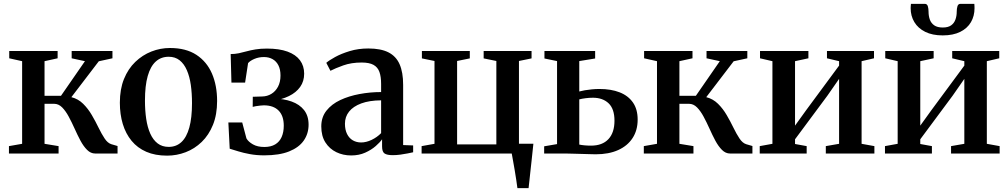

<svg xmlns="http://www.w3.org/2000/svg" viewBox="-20 -798 5242 998"><path d="M26.5 0V-38.5L95 -50.5V-480L28 -495V-533H279.5V-495L211.5 -480V-300H297L421.5 -480L352.5 -495V-533H564.5V-495L493.5 -479.5L351 -293Q386.5 -284 412.2 -258.5Q438 -233 457.2 -200Q476.5 -167 492.2 -134.5Q508 -102 523.8 -78.2Q539.5 -54.5 558.5 -48.5L591 -39V0H475Q451.5 0 432.8 -18.8Q414 -37.5 398.2 -67Q382.5 -96.5 367.8 -129.5Q353 -162.5 337.2 -191.8Q321.5 -221 303 -239.8Q284.5 -258.5 261 -258.5H211.5V-50.5L284.5 -38.5V0Z M603 -264Q603 -334.5 624.5 -387.5Q646 -440.5 683.2 -476.2Q720.5 -512 767 -530.2Q813.5 -548.5 863.5 -548.5Q946.5 -548.5 1000.8 -513Q1055 -477.5 1081.8 -415.5Q1108.5 -353.5 1108.5 -273Q1108.5 -202.5 1087 -149.2Q1065.5 -96 1028.5 -60.2Q991.5 -24.5 945 -6.8Q898.5 11 848.5 11Q786.5 11 740.5 -9Q694.5 -29 664 -66Q633.5 -103 618.2 -153.5Q603 -204 603 -264ZM857 -34.5Q896 -34.5 923 -59.5Q950 -84.5 964 -135Q978 -185.5 978 -262Q978 -313 971.8 -356.8Q965.5 -400.5 951.2 -433.2Q937 -466 913.8 -484.5Q890.5 -503 857 -503Q817 -503 789.5 -478Q762 -453 747.8 -402.8Q733.5 -352.5 733.5 -275Q733.5 -224 740 -180Q746.5 -136 761.2 -103.2Q776 -70.5 799.5 -52.5Q823 -34.5 857 -34.5Z M1353.5 9.5Q1313.5 9.5 1279.5 3.2Q1245.5 -3 1219 -11.2Q1192.5 -19.5 1174 -25L1167 -161.5H1239L1261 -78.5Q1271 -61 1294.8 -47.5Q1318.5 -34 1354 -34Q1388 -34 1410.5 -47.5Q1433 -61 1444 -86Q1455 -111 1455 -144.5Q1455 -196 1428.2 -223.2Q1401.5 -250.5 1351.5 -250.5Q1344.5 -250.5 1333 -249.2Q1321.5 -248 1310.5 -246.2Q1299.5 -244.5 1293.5 -242.5L1294 -295L1343 -296.5Q1369 -297 1390.5 -310Q1412 -323 1425 -347.2Q1438 -371.5 1438 -405.5Q1438 -437 1427.2 -458.2Q1416.5 -479.5 1397 -490.5Q1377.5 -501.5 1352 -501.5Q1325 -501.5 1302.2 -491.8Q1279.5 -482 1269.5 -470L1254 -368.5H1183L1179 -517Q1201.5 -517 1221.2 -521.2Q1241 -525.5 1261.8 -531.2Q1282.5 -537 1308.2 -541.2Q1334 -545.5 1367.5 -545.5Q1431.5 -545.5 1474.5 -529.8Q1517.5 -514 1539.2 -484.8Q1561 -455.5 1561 -415Q1561 -375.5 1540.2 -346.2Q1519.5 -317 1482.2 -298.8Q1445 -280.5 1395 -273.5L1402 -285.5Q1455 -285 1496 -270.2Q1537 -255.5 1560.5 -225.8Q1584 -196 1584 -150Q1584 -103.5 1559 -67.5Q1534 -31.5 1483 -11Q1432 9.5 1353.5 9.5Z M1805 10Q1763.5 10 1728.2 -7Q1693 -24 1671.5 -57.5Q1650 -91 1650 -141Q1650 -189 1677 -223Q1704 -257 1748.8 -278Q1793.5 -299 1848.8 -309.2Q1904 -319.5 1961 -319.5V-361.5Q1961 -399.5 1952.2 -424Q1943.5 -448.5 1921.5 -460.8Q1899.5 -473 1860 -473Q1806 -473 1764.2 -458Q1722.5 -443 1697.5 -430L1676 -471.5Q1690 -484 1721.8 -501.5Q1753.5 -519 1798 -532.5Q1842.5 -546 1894.5 -546Q1959.5 -546 1999.2 -525.8Q2039 -505.5 2057.2 -463.8Q2075.5 -422 2075.5 -357V-44L2127.5 -42V-6.5Q2116.5 -4 2098.8 -0.5Q2081 3 2060.8 5.8Q2040.5 8.5 2021.5 8.5Q1992.5 8.5 1979.2 0Q1966 -8.5 1966 -37V-74Q1955.5 -58.5 1933 -38.8Q1910.5 -19 1878.2 -4.5Q1846 10 1805 10ZM1857 -57.5Q1883.5 -57.5 1911.8 -71Q1940 -84.5 1961 -106V-276.5Q1900 -276 1858 -260.5Q1816 -245 1794.5 -218Q1773 -191 1773 -155Q1773 -123.5 1784 -101.5Q1795 -79.5 1814 -68.5Q1833 -57.5 1857 -57.5Z M2669.5 180Q2667 160 2663.2 135.5Q2659.5 111 2655.2 85.5Q2651 60 2646.8 37.8Q2642.5 15.5 2640 0H2171.5V-38.5L2238.5 -50.5V-481L2173 -494.5V-533H2422V-494.5L2356 -481V-47.5H2560V-481L2494 -494.5V-533H2743V-494.5L2677.5 -481V-51H2752.5Q2750.5 -32 2748 -8.5Q2745.5 15 2742.8 40.5Q2740 66 2737.2 91.2Q2734.5 116.5 2732 139.5Q2729.5 162.5 2727.5 180Z M2808.5 0V-37.5L2875.5 -49V-480.5L2810 -494V-533H3073.5V-494L2991 -480.5V-322.5Q3003.5 -326 3020 -328.8Q3036.5 -331.5 3055.8 -333.5Q3075 -335.5 3096 -335.5Q3156.5 -335.5 3201 -318Q3245.5 -300.5 3270 -265.2Q3294.5 -230 3294.5 -176.5Q3294.5 -121 3268.2 -80.5Q3242 -40 3193.2 -18Q3144.5 4 3076.5 4Q3064.5 4 3044 3.2Q3023.5 2.5 3000.2 2Q2977 1.5 2956 0.8Q2935 0 2921.5 0ZM3052 -41Q3111 -41 3142.5 -74.8Q3174 -108.5 3174 -170.5Q3174 -232 3143.5 -261Q3113 -290 3062 -290Q3043 -290 3023.8 -287.5Q3004.5 -285 2991 -281.5V-46.5Q3002.5 -44 3018.5 -42.5Q3034.5 -41 3052 -41Z M3326.5 0V-38.5L3395 -50.5V-480L3328 -495V-533H3579.5V-495L3511.5 -480V-300H3597L3721.5 -480L3652.5 -495V-533H3864.5V-495L3793.5 -479.5L3651 -293Q3686.5 -284 3712.2 -258.5Q3738 -233 3757.2 -200Q3776.5 -167 3792.2 -134.5Q3808 -102 3823.8 -78.2Q3839.5 -54.5 3858.5 -48.5L3891 -39V0H3775Q3751.5 0 3732.8 -18.8Q3714 -37.5 3698.2 -67Q3682.5 -96.5 3667.8 -129.5Q3653 -162.5 3637.2 -191.8Q3621.5 -221 3603 -239.8Q3584.5 -258.5 3561 -258.5H3511.5V-50.5L3584.5 -38.5V0Z M3929 0V-38.5L3995 -50.5V-480L3930.5 -495V-533H4182V-495L4112.5 -480V-145L4170.5 -225.5L4341.5 -457V-480L4278.5 -495V-533H4523V-495L4458.5 -480V-50.5L4525 -38.5V0H4272.5V-38.5L4341.5 -50.5V-388L4281 -301L4112.5 -74V-49.5L4173 -38.5V0Z M4580 0V-38.5L4646 -50.5V-480L4581.5 -495V-533H4833V-495L4763.5 -480V-145L4821.5 -225.5L4992.5 -457V-480L4929.5 -495V-533H5174V-495L5109.5 -480V-50.5L5176 -38.5V0H4923.5V-38.5L4992.5 -50.5V-388L4932 -301L4763.5 -74V-49.5L4824 -38.5V0ZM4787 -778Q4799 -778 4802.8 -765.5Q4806.5 -753 4806.5 -737.5Q4806.5 -715 4813.2 -696.2Q4820 -677.5 4836.2 -666.2Q4852.5 -655 4880.5 -655Q4908 -655 4923.8 -666.2Q4939.5 -677.5 4946.2 -696.2Q4953 -715 4953 -737.5Q4953 -753 4956.8 -765.5Q4960.5 -778 4972.5 -778H5044.5Q5045 -773 5045.2 -766.8Q5045.5 -760.5 5045.5 -755.5Q5045.5 -715 5027 -683Q5008.5 -651 4971.5 -632.5Q4934.5 -614 4880 -614Q4826.5 -614 4789.2 -632.5Q4752 -651 4732.8 -683Q4713.5 -715 4713.5 -755.5Q4713.5 -761 4714 -766.5Q4714.5 -772 4715 -778Z"/></svg>

Font: Merriweather 72pt SemiBold
Style: Regular
Weight: 600
Version: Version 2.100